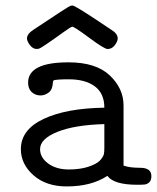

<svg xmlns="http://www.w3.org/2000/svg" viewBox="-20 -664 565 690"><path d="M55 -128Q55 -198 136.5 -236.5Q218 -275 355 -277Q355 -328 321 -353.5Q287 -379 227 -379Q205 -379 191 -378Q176 -377 173 -375Q170 -373 170 -367Q169 -342 155 -331.5Q141 -321 126 -321Q107 -321 94 -333Q81 -345 81 -367Q81 -440 226 -440Q325 -440 374.5 -393Q424 -346 424 -285V-69Q445 -61 484 -61Q524 -61 524 -31Q524 -16 516.5 -9Q509 -2 500.5 -1Q492 0 474 0Q389 0 366 -32Q308 6 220 6Q146 6 100.5 -34Q55 -74 55 -128ZM77 -526Q77 -542 100 -557Q226 -641 233 -643Q236 -644 240 -644H241Q249 -644 326 -593Q359 -571 380 -557Q403 -543 403 -526Q403 -515 392.5 -501.5Q382 -488 368 -488H366Q355 -488 301 -528Q247 -568 240 -568Q235 -568 209 -549Q130 -492 120 -489Q116 -488 112 -488Q98 -488 87.5 -502Q77 -516 77 -526ZM124 -128Q124 -98 153 -76.5Q182 -55 227 -55Q280 -55 316 -72Q334 -80 343 -91.5Q352 -103 353.5 -111Q355 -119 355 -134V-218Q248 -215 186 -190Q124 -165 124 -128Z"/></svg>

Font: CMU Typewriter Text
Style: Regular
Weight: 500
Monospace: yes
Version: Version 0.7.0